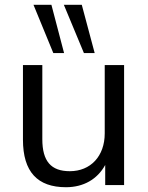

<svg xmlns="http://www.w3.org/2000/svg" viewBox="-20 -774 617 803"><path d="M256 9C329 9 387 -24 420 -84V0H499V-502H418V-216C418 -121 359 -58 272 -58C193 -58 157 -100 157 -192V-502H76V-190C76 -55 137 9 256 9ZM331 -552H376L322 -754H247ZM203 -552H248L195 -754H120Z"/></svg>

Font: Poppy and Pepper
Style: Regular
Weight: 400
Designer: Thy Ha
Foundry: Thy Ha
Version: Version 0.001;Glyphs 3.2 (3227)